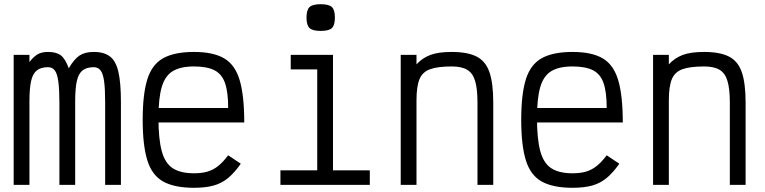

<svg xmlns="http://www.w3.org/2000/svg" viewBox="-20 -879 3640 913"><path d="M45 0V-618H120V-584Q141 -611 160 -621.5Q179 -632 208.5 -632Q249 -632 270 -615.2Q291 -598.5 307 -554.5Q333 -598.5 358.5 -615.2Q384 -632 426 -632Q475 -632 503.2 -610.2Q531.5 -588.5 543.2 -536.5Q555 -484.5 555 -394.5V0H480V-394.5Q480 -457 475 -493Q470 -529 458.2 -544.2Q446.5 -559.5 426 -559.5Q392.5 -559.5 373 -544.5Q353.5 -529.5 345.5 -494.2Q337.5 -459 337.5 -397.5V0H262.5V-388.5Q262.5 -453 257.5 -490.5Q252.5 -528 240.8 -543.8Q229 -559.5 208.5 -559.5Q175 -559.5 155.5 -544.5Q136 -529.5 128 -494.2Q120 -459 120 -397.5V0Z M902.5 14Q810 14 756.5 -15.5Q703 -45 680.8 -116Q658.5 -187 658.5 -309Q658.5 -432 680.8 -502.5Q703 -573 756.5 -602.5Q810 -632 902.5 -632Q994 -632 1046 -601.5Q1098 -571 1119.8 -497.5Q1141.5 -424 1141.5 -296.5H687.5V-365.5H1065Q1065 -440.5 1050.2 -483.5Q1035.5 -526.5 1000 -544.8Q964.5 -563 902.5 -563Q838 -563 801.2 -540.5Q764.5 -518 749 -464.8Q733.5 -411.5 733.5 -318Q733.5 -218.5 749 -161Q764.5 -103.5 801.2 -79.2Q838 -55 902.5 -55Q939.5 -55 966.8 -63Q994 -71 1017.2 -89.5Q1040.5 -108 1065 -140.5L1125 -100.5Q1094.5 -57 1064 -32Q1033.5 -7 995.2 3.5Q957 14 902.5 14Z M1488.5 0V-596L1535.5 -549H1362.5V-618H1563.5V0ZM1313.5 0V-69H1738.5V0ZM1505 -732Q1466.5 -732 1452 -745.5Q1437.5 -759 1437.5 -795.5Q1437.5 -832 1452 -845.5Q1466.5 -859 1505 -859Q1544 -859 1558.2 -845.5Q1572.5 -832 1572.5 -795.5Q1572.5 -759 1558.2 -745.5Q1544 -732 1505 -732Z M1885.5 0V-618H1960.5V-573Q1988 -603 2025.8 -617.5Q2063.5 -632 2128 -632Q2203.5 -632 2246.5 -610Q2289.5 -588 2307.5 -535.5Q2325.5 -483 2325.5 -391.5V0H2250.5V-391.5Q2250.5 -457 2239.2 -494.2Q2228 -531.5 2201.5 -547.2Q2175 -563 2128 -563Q2062 -563 2025.5 -550Q1989 -537 1974.8 -502.5Q1960.5 -468 1960.5 -402.5V0Z M2702.5 14Q2610 14 2556.5 -15.5Q2503 -45 2480.8 -116Q2458.5 -187 2458.5 -309Q2458.5 -432 2480.8 -502.5Q2503 -573 2556.5 -602.5Q2610 -632 2702.5 -632Q2794 -632 2846 -601.5Q2898 -571 2919.8 -497.5Q2941.5 -424 2941.5 -296.5H2487.5V-365.5H2865Q2865 -440.5 2850.2 -483.5Q2835.5 -526.5 2800 -544.8Q2764.5 -563 2702.5 -563Q2638 -563 2601.2 -540.5Q2564.5 -518 2549 -464.8Q2533.5 -411.5 2533.5 -318Q2533.5 -218.5 2549 -161Q2564.5 -103.5 2601.2 -79.2Q2638 -55 2702.5 -55Q2739.5 -55 2766.8 -63Q2794 -71 2817.2 -89.5Q2840.5 -108 2865 -140.5L2925 -100.5Q2894.5 -57 2864 -32Q2833.5 -7 2795.2 3.5Q2757 14 2702.5 14Z M3085.5 0V-618H3160.5V-573Q3188 -603 3225.8 -617.5Q3263.5 -632 3328 -632Q3403.5 -632 3446.5 -610Q3489.5 -588 3507.5 -535.5Q3525.5 -483 3525.5 -391.5V0H3450.5V-391.5Q3450.5 -457 3439.2 -494.2Q3428 -531.5 3401.5 -547.2Q3375 -563 3328 -563Q3262 -563 3225.5 -550Q3189 -537 3174.8 -502.5Q3160.5 -468 3160.5 -402.5V0Z"/></svg>

Font: Victor Mono Thin
Style: Regular
Weight: 100
Monospace: yes
Designer: Rune Bjørnerås
Version: Version 1.561;gftools[0.9.30]